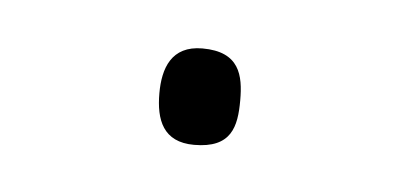

<svg xmlns="http://www.w3.org/2000/svg" viewBox="-24 -85 256 123"><g transform="rotate(5 104.0 -23.0)"><path d="M78 -23C78 -6 83 8 103 8C127 8 130 -6 130 -23C130 -39 127 -54 103 -54C83 -54 78 -39 78 -23Z"/></g></svg>

Font: Noto Sans Gurmukhi UI ExtraCondensed Thin
Style: Regular
Weight: 100
Width: 2
Designer: Jelle Bosma - Monotype Design Team
Foundry: Monotype Imaging Inc.
Version: Version 2.004